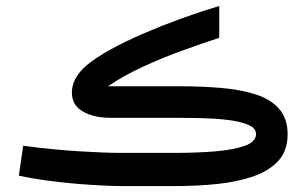

<svg xmlns="http://www.w3.org/2000/svg" viewBox="-20 -627 1032 647"><path d="M570.8 0H390.6Q368.7 0 329.8 -1.7Q291 -3.4 242.7 -7.3Q194.3 -11.2 142.6 -18.1Q90.8 -24.9 43.5 -35.2L58.1 -135.7Q158.7 -122.6 245.8 -117.2Q333 -111.8 385.7 -111.8H570.3Q643.1 -111.8 705.1 -116.9Q767.1 -122.1 804.9 -135.7Q842.8 -149.4 842.8 -175.3Q842.8 -195.8 815.2 -207Q787.6 -218.3 745.4 -223.1Q703.1 -228 657.7 -229Q612.3 -230 577.1 -230H352.5Q295.4 -230 258.8 -251.5Q222.2 -272.9 222.2 -314.9Q222.2 -341.8 236.3 -365.5Q250.5 -389.2 273.4 -408.2Q305.7 -434.6 355.2 -461.7Q404.8 -488.8 464.8 -514.6Q524.9 -540.5 590.1 -564.2Q655.3 -587.9 718.8 -606.9V-499.5Q658.2 -480 590.1 -455.1Q522 -430.2 458 -400.4Q394 -370.6 344.2 -336.4H577.6Q658.2 -336.4 726.1 -330.6Q793.9 -324.7 844 -308.1Q894 -291.5 921.6 -259Q949.2 -226.6 949.2 -173.8Q949.2 -118.7 917.5 -84.5Q885.7 -50.3 831.8 -32Q777.8 -13.7 710.2 -6.8Q642.6 0 570.8 0Z"/></svg>

Font: Vazirmatn UI FD Medium
Style: Regular
Weight: 500
Designer: Saber Rastikerdar
Foundry: Saber Rastikerdar
Version: Version 33.003